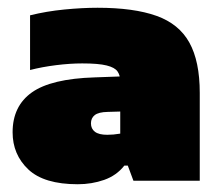

<svg xmlns="http://www.w3.org/2000/svg" viewBox="-20 -771 567 495"><path d="M180.5 -296Q93.5 -296 53 -334.2Q12.5 -372.5 12.5 -430Q12.5 -497.5 62.2 -532.8Q112 -568 224 -571.5L320.5 -575L344 -485L257.5 -482.5Q234 -482 224.2 -474.2Q214.5 -466.5 214.5 -453Q214.5 -439 224.8 -431.2Q235 -423.5 256.5 -423.5Q263.5 -423.5 272.5 -424.2Q281.5 -425 290 -426.5V-562.5Q290 -576.5 283 -586.8Q276 -597 255 -602.2Q234 -607.5 192 -607.5Q160.5 -607.5 124.5 -603Q88.5 -598.5 57.5 -590.5V-731.5Q100 -742 146 -746.5Q192 -751 231.5 -751Q325 -751 383.2 -730.2Q441.5 -709.5 468.2 -661.2Q495 -613 495 -531.5V-305H324L309.5 -344H300.5Q280.5 -318.5 248.5 -307.2Q216.5 -296 180.5 -296Z"/></svg>

Font: Encode Sans SemiExpanded Black
Style: Regular
Weight: 900
Width: 6
Designer: Multiple Designers
Foundry: Impallari Type
Version: Version 3.002